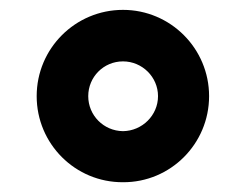

<svg xmlns="http://www.w3.org/2000/svg" viewBox="-20 -752 500 391"><path d="M230.5 -380.9C327.1 -380.4 405.8 -459 405.8 -556.2C405.8 -653.3 327.1 -731.9 230.5 -731.9C133.3 -731.9 54.7 -653.3 54.7 -556.2C54.7 -459 133.3 -380.4 230.5 -380.9ZM230.5 -484.9C190.9 -485.4 159.7 -517.1 159.7 -556.2C159.7 -595.2 190.9 -627 230.5 -627C269.5 -627 301.8 -595.2 301.8 -556.2C301.8 -517.1 269.5 -485.4 230.5 -484.9Z"/></svg>

Font: Raveo
Style: Bold
Weight: 700
Designer: Jakub Foglar, Rasmus Andersson (Inter)
Foundry: Jakubfoglar.com
Version: Version 1.100;Glyphs 3.2.3 (3260)